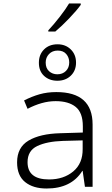

<svg xmlns="http://www.w3.org/2000/svg" viewBox="-20 -1071 640 1101"><path d="M297 -890Q334 -921 377 -966Q420 -1011 443 -1043V-1051H376Q358 -1020 323 -975Q288 -930 257 -897V-890ZM416 -712Q416 -758 386 -787.5Q356 -817 310 -817Q262 -817 232.5 -787.5Q203 -758 203 -711Q203 -663 233 -635.5Q263 -608 309 -608Q356 -608 386 -637Q416 -666 416 -712ZM242 -712Q242 -741 261 -761Q280 -781 311 -781Q343 -781 360 -761Q377 -741 377 -713Q377 -683 358 -664Q339 -645 309 -645Q281 -645 261.5 -662.5Q242 -680 242 -712ZM138 -141Q138 -207 193.5 -233.5Q249 -260 341 -263L454 -266V-217Q455 -134 400 -88Q345 -42 261 -42Q138 -42 138 -141ZM452 -91H454L467 0H511V-357Q511 -543 303 -543Q251 -543 207 -530.5Q163 -518 118 -495L138 -447Q178 -468 218.5 -479.5Q259 -491 299 -491Q373 -491 414 -458Q455 -425 455 -347V-311L325 -307Q210 -304 144 -265Q78 -226 78 -140Q78 -64 124 -27Q170 10 247 10Q389 10 452 -91Z"/></svg>

Font: Noto Sans Mono UI Light
Style: Regular
Weight: 300
Designer: Monotype Design team
Foundry: Monotype Imaging Inc.
Version: 1.000